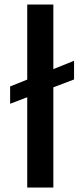

<svg xmlns="http://www.w3.org/2000/svg" viewBox="-20 -833 374 853"><path d="M101 0V-401L25 -372V-449L101 -479.5V-813H217V-526L309 -563V-480L217 -445V0Z"/></svg>

Font: Koeln Type Sans
Style: Regular
Weight: 400
Designer: Eben Sorkin
Foundry: Eben Sorkin
Version: Version 2.001